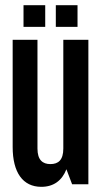

<svg xmlns="http://www.w3.org/2000/svg" viewBox="-20 -713 395 743"><path d="M71 -693V-609H155V-693ZM196 -693V-609H280V-693ZM322 0V-559H225V-138C225 -94 206 -78 175 -78C145 -78 125 -94 125 -138V-559H29V-144C29 -46 68 10 140 10C187 10 220 -14 237 -58L259 0Z"/></svg>

Font: Modon Arabic
Style: Bold
Weight: 700
Designer: Ahmedzaza
Foundry: Ahmedzaza
Version: Version 2.010